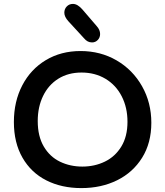

<svg xmlns="http://www.w3.org/2000/svg" viewBox="-20 -969 845 982"><path d="M51 -345Q51 -450 94 -532.5Q137 -615 214.5 -661.5Q292 -708 392 -708Q494 -708 576.5 -660Q659 -612 706.5 -528Q754 -444 754 -341Q754 -238 707 -162.5Q660 -87 579 -47Q498 -7 396 -7Q295 -7 217 -46.5Q139 -86 95 -162.5Q51 -239 51 -345ZM632 -346Q632 -419 602.5 -476.5Q573 -534 519.5 -566Q466 -598 397 -598Q329 -598 278.5 -566.5Q228 -535 200.5 -478.5Q173 -422 173 -350Q173 -272 204 -219.5Q235 -167 287 -142Q339 -117 401 -117Q464 -117 516.5 -142.5Q569 -168 600.5 -219.5Q632 -271 632 -346ZM409 -774 330 -860Q309 -883 309 -904Q309 -923 321.5 -936Q334 -949 353 -949Q377 -949 402 -920L475 -835Q492 -816 492 -795Q492 -777 480 -764.5Q468 -752 451 -752Q439 -752 429 -757Q419 -762 409 -774Z"/></svg>

Font: Mali SemiBold
Style: Regular
Weight: 600
Designer: Kitiyaporn Chalermlarp | Katatrad Aksorn Co.,Ltd.
Foundry: Cadson Demak Co.,Ltd.
Version: Version 1.000; ttfautohint (v1.6)